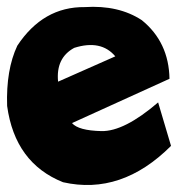

<svg xmlns="http://www.w3.org/2000/svg" viewBox="-21 -518 512 552"><path d="M386.7 -460Q464.4 -397 466.3 -291.5L186 -164.1Q204.6 -142.6 270.3 -141.1Q335.9 -139.6 433.6 -223.6L470.7 -98.6Q328.1 43.9 160.2 5.9Q22 -49.3 -0.5 -213.4Q-3.9 -317.4 28.8 -386.7Q103 -499 222.7 -497.6Q319.8 -503.9 386.7 -460ZM146 -283.2 310.5 -356Q269.5 -404.8 192.4 -380.4Q139.2 -351.6 146 -283.2Z"/></svg>

Font: Lapsus Pro (theguybrush.com)
Style: Bold
Weight: 700
Designer: Jose Roses
Version: Version 1.00 February 9, 2018, initial release